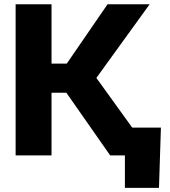

<svg xmlns="http://www.w3.org/2000/svg" viewBox="-20 -748 819 924"><path d="M55.2 0V-727.5H228V-441.9H301.3L497.6 -727.5H700.2L443.8 -373L712.9 0H510.3L299.3 -301.8H228V0ZM581.1 156.2V0H536.6V-133.8H754.4L745.1 156.2Z"/></svg>

Font: Inter 17pt ExtraBold
Style: Regular
Weight: 800
Version: Version 4.001;git-66647c0bb